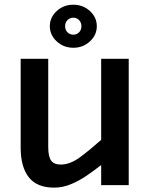

<svg xmlns="http://www.w3.org/2000/svg" viewBox="-20 -806 638 836"><path d="M215.5 11Q141 11 105.5 -34Q70 -79 70 -163.5V-550H190V-166Q190 -124.5 202.5 -107Q215 -89.5 244.5 -89.5Q285.5 -89.5 329.5 -122.2Q373.5 -155 420.5 -197V-550H540.5V0H420.5V-87.5Q391.5 -64.5 358.2 -41.8Q325 -19 289 -4Q253 11 215.5 11ZM299.5 -598Q257 -598 227 -625.8Q197 -653.5 197 -692Q197 -730.5 227 -758Q257 -785.5 299.5 -785.5Q341.5 -785.5 371.5 -758Q401.5 -730.5 401.5 -692Q401.5 -653.5 371.5 -625.8Q341.5 -598 299.5 -598ZM299.5 -655Q314 -655 324.2 -665.2Q334.5 -675.5 334.5 -692Q334.5 -708 324.2 -718.5Q314 -729 299.5 -729Q284.5 -729 274 -718.5Q263.5 -708 263.5 -692Q263.5 -675.5 274 -665.2Q284.5 -655 299.5 -655Z"/></svg>

Font: Junction SemiBold
Style: Regular
Weight: 600
Designer: Caroline Hadilaksono
Foundry: Caroline Hadilaksono, Tyler Finck, The League of Moveable Type
Version: Version 2.000; ttfautohint (v1.8.3)